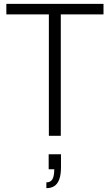

<svg xmlns="http://www.w3.org/2000/svg" viewBox="-20 -706 572 998"><path d="M234 0V-631H13V-686H518V-631H296V0ZM221 272V242Q243 242 252.5 225.5Q262 209 262 174H233V96H297V163Q297 201 288.5 225Q280 249 263.5 260.5Q247 272 221 272Z"/></svg>

Font: Archivo SemiCondensed ExtraLight
Style: Regular
Weight: 250
Width: 4
Designer: Hector Gatti
Foundry: Omnibus-Type
Version: Version 2.001